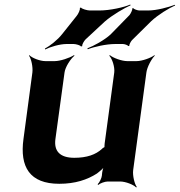

<svg xmlns="http://www.w3.org/2000/svg" viewBox="-20 -796 788 842"><path d="M306 -104C242 -104 216 -134 223 -186L263 -478C266 -502 290 -539 307 -552L304 -554C286 -542 244 -528 220 -528H179C155 -528 120 -542 109 -554L107 -552C117 -539 125 -502 122 -478L83 -187C66 -64 110 10 240 10C310 10 363 -8 405 -35C418 -45 436 -60 441 -70L438 -72C432 -62 428 -43 427 -29V-27C426 -15 416 5 408 12L411 15C418 8 440 0 452 0H507C531 0 566 14 577 26L580 24C570 11 561 -26 564 -50L622 -478C625 -502 645 -539 659 -552L657 -554C642 -542 603 -528 579 -528H538C514 -528 476 -542 462 -554L459 -552C472 -539 484 -502 481 -478L439 -167C439 -164 437 -150 439 -148L442 -152C440 -153 428 -145 427 -143C400 -118 361 -104 306 -104ZM548 -730 465 -645C438 -620 390 -594 363 -584L365 -580C393 -591 446 -603 486 -603H519C526 -603 541 -598 542 -594L547 -595C546 -600 554 -615 559 -620L643 -703C673 -731 720 -760 748 -772L747 -775C718 -764 667 -750 629 -750H591C584 -750 565 -756 564 -761L560 -759C562 -754 553 -736 548 -730ZM316 -726 253 -647C233 -621 198 -594 177 -583L178 -579C199 -590 242 -603 272 -603H303C313 -603 334 -597 335 -592L341 -594C338 -599 349 -617 355 -623L439 -701C472 -730 526 -761 553 -773L551 -776C524 -764 462 -750 416 -750H374C363 -750 338 -757 335 -763L330 -761C333 -755 323 -734 316 -726Z"/></svg>

Font: Asimov
Style: EdgeWideIt
Weight: 500
Designer: Google
Version: Version 2.000980: 2014